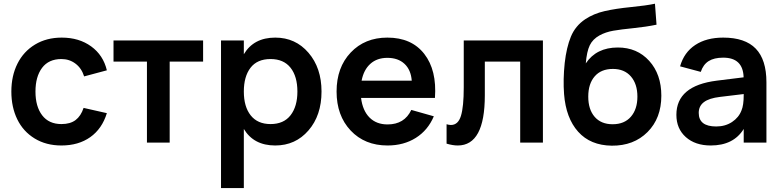

<svg xmlns="http://www.w3.org/2000/svg" viewBox="-20 -754 4131 1015"><path d="M304.7 15.1Q223.6 15.1 163.1 -22Q102.5 -59.1 71.3 -123.3Q40 -187.5 40 -270Q40 -353 72.3 -417.5Q104.5 -481.9 165.3 -518.6Q226.1 -555.2 306.2 -555.2Q397.9 -555.2 461.9 -508.8Q525.9 -462.4 544.9 -382.3L424.8 -350.1Q411.1 -393.6 378.9 -417.7Q346.7 -441.9 304.7 -441.9Q237.3 -441.9 202.4 -395.3Q167.5 -348.6 167.5 -270Q167.5 -190.9 202.9 -144.5Q238.3 -98.1 304.7 -98.1Q351.6 -98.1 379.6 -119.4Q407.7 -140.6 421.9 -183.6L544.9 -155.8Q519.5 -73.2 457.3 -29.1Q395 15.1 304.7 15.1Z M877 0H756.8V-428.2H580.1V-540H1053.7V-428.2H877Z M1269 240.2H1148.4V-540H1269V-467.3Q1321.3 -555.2 1435.1 -555.2Q1542 -555.2 1610.8 -475.1Q1679.7 -395 1679.7 -270Q1679.7 -144 1610.8 -64.5Q1542 15.1 1435.1 15.1Q1321.3 15.1 1269 -72.3ZM1410.2 -98.1Q1480 -98.1 1516.1 -144.8Q1552.2 -191.4 1552.2 -270Q1552.2 -350.1 1515.9 -396Q1479.5 -441.9 1410.2 -441.9Q1339.8 -441.9 1304.4 -395.8Q1269 -349.6 1269 -270Q1269 -189.9 1305.4 -144Q1341.8 -98.1 1410.2 -98.1Z M2028.8 -96.2Q2118.2 -96.2 2154.3 -172.9L2273.4 -139.2Q2242.2 -65.4 2178.2 -25.1Q2114.3 15.1 2028.8 15.1Q1908.2 15.1 1833.7 -64Q1759.3 -143.1 1759.3 -270Q1759.3 -397.5 1834 -476.3Q1908.7 -555.2 2027.8 -555.2Q2155.8 -555.2 2222.9 -469Q2290 -382.8 2279.3 -236.3H1888.7Q1897 -169.4 1933.3 -132.8Q1969.7 -96.2 2028.8 -96.2ZM1891.6 -327.6H2156.7Q2152.3 -384.8 2118.4 -416.5Q2084.5 -448.2 2027.8 -448.2Q1973.1 -448.2 1938 -416.7Q1902.8 -385.3 1891.6 -327.6Z M2340.8 5.4V-97.2Q2354 -93.3 2363.8 -93.3Q2401.9 -93.3 2416.7 -141.4Q2431.6 -189.5 2431.6 -292V-540H2850.1V0H2730V-428.2H2543V-250Q2543 15.1 2399.9 15.1Q2374 15.1 2340.8 5.4Z M3213.9 16.1Q3101.1 14.6 3036.4 -57.6Q2971.7 -129.9 2961.9 -256.8Q2956.1 -333.5 2965.3 -420.9Q2974.6 -503.4 2998 -560.3Q3021.5 -617.2 3073.7 -652.3Q3118.7 -682.1 3176.5 -695.3Q3234.4 -708.5 3315.7 -716.6Q3397 -724.6 3442.4 -734.4L3450.7 -623.5Q3394 -611.8 3328.4 -605.2Q3262.7 -598.6 3222.2 -591.6Q3181.6 -584.5 3149.4 -566.9Q3113.3 -546.9 3097.7 -514.4Q3082 -481.9 3076.7 -418.9Q3132.8 -502.9 3246.1 -502.9Q3348.1 -502.9 3412.1 -432.1Q3476.1 -361.3 3476.1 -248Q3476.1 -128.9 3403.1 -55.9Q3330.1 17.1 3213.9 16.1ZM3218.8 -97.2Q3280.8 -97.2 3315.2 -137Q3349.6 -176.8 3349.6 -243.2Q3349.6 -310.1 3315.2 -349.9Q3280.8 -389.6 3220.2 -389.6Q3157.7 -389.6 3123.8 -350.3Q3089.8 -311 3089.8 -243.2Q3089.8 -175.3 3123.8 -136.2Q3157.7 -97.2 3218.8 -97.2Z M3803.2 -555.2Q3918.9 -555.2 3975.3 -496.8Q4031.7 -438.5 4031.7 -318.8V0H3911.6V-72.3Q3857.9 15.1 3737.3 15.1Q3655.3 15.1 3605.5 -29.3Q3555.7 -73.7 3555.7 -147Q3555.7 -300.8 3769 -327.6L3911.1 -345.2Q3908.2 -449.2 3803.2 -449.2Q3754.9 -449.2 3726.1 -430.9Q3697.3 -412.6 3684.6 -374L3575.2 -403.3Q3596.2 -477.1 3655.3 -516.1Q3714.4 -555.2 3803.2 -555.2ZM3911.6 -256.8 3786.1 -241.7Q3728.5 -234.9 3701.2 -214.1Q3673.8 -193.4 3673.8 -157.2Q3673.8 -85.4 3766.1 -85.4Q3814 -85.4 3849.9 -109.1Q3885.7 -132.8 3899.9 -170.4Q3911.6 -197.3 3911.6 -252Z"/></svg>

Font: Vela Sans Bd
Style: Bold
Weight: 700
Designer: Principal design: Mikhail Sharanda - project Manrope.
Design modification: Ravid Balaliev
Foundry: Mikhail Sharanda
Version: Version 1.001